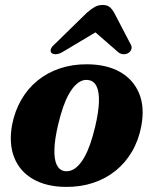

<svg xmlns="http://www.w3.org/2000/svg" viewBox="-20 -738 616 772"><path d="M330.5 -479.5Q409.5 -479 463 -448.5Q516.5 -418 539.5 -362.2Q562.5 -306.5 548 -230.5Q537.5 -174.5 511 -129Q484.5 -83.5 444.8 -51.5Q405 -19.5 354.5 -2.8Q304 14 245 13.5Q167 13 113.5 -17.5Q60 -48 37.5 -104Q15 -160 28.5 -235.5Q39.5 -292 65.8 -337.2Q92 -382.5 131.5 -414.5Q171 -446.5 221.5 -463.2Q272 -480 330.5 -479.5ZM239.5 -50Q254.5 -48 268.2 -53.5Q282 -59 295.2 -72.8Q308.5 -86.5 320.5 -108.2Q332.5 -130 343 -160Q353.5 -190 362.5 -228Q376.5 -287.5 377.8 -328Q379 -368.5 368.5 -390.5Q358 -412.5 336 -416Q321.5 -418.5 307.8 -412.8Q294 -407 281 -393.2Q268 -379.5 256 -358Q244 -336.5 233.5 -306.2Q223 -276 214 -238Q200 -179 198.8 -138.2Q197.5 -97.5 208 -75.5Q218.5 -53.5 239.5 -50ZM411 -636H331.5L455.5 -528Q465.5 -520 477 -520Q488.5 -520 497 -525.5Q505 -531 508.2 -540.2Q511.5 -549.5 505 -560.5L439 -687Q430.5 -702 420.5 -710Q410.5 -718 393 -718Q375 -718 360.8 -710Q346.5 -702 329.5 -687L200 -560.5Q187 -549.5 184.5 -540.2Q182 -531 186.5 -525.5Q192.5 -520 204 -520Q215.5 -520 230 -528Z"/></svg>

Font: Fraunces
Style: Bold Italic
Weight: 700
Italic angle: -16°
Version: Version 1.000;[b76b70a41]